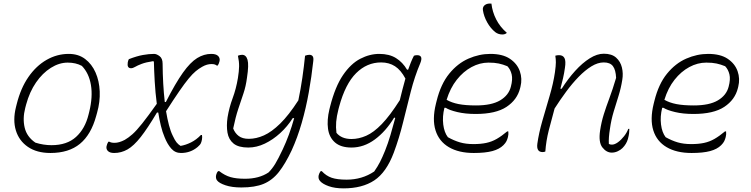

<svg xmlns="http://www.w3.org/2000/svg" viewBox="-20 -833 4140 1058"><path d="M359 -536Q412 -536 449 -508Q486 -480 506.5 -433.5Q527 -387 529.5 -329.5Q532 -272 515 -212L510 -194Q482 -91 420.5 -40.5Q359 10 258 10Q183 10 134 -23.5Q85 -57 67.5 -114Q50 -171 68 -243L72 -259Q94 -347 136.5 -408.5Q179 -470 236.5 -503Q294 -536 359 -536ZM353 -488Q306 -488 260 -459Q214 -430 178.5 -378.5Q143 -327 124 -257L119 -238Q104 -180 116 -129.5Q128 -79 175 -47Q197 -40 219.5 -36.5Q242 -33 264 -33Q349 -33 399 -78.5Q449 -124 468 -202L472 -218Q492 -300 481 -365Q470 -430 431 -470Q398 -488 353 -488Z M690 -507Q734 -524 767.5 -530Q801 -536 829 -536Q843 -536 859.5 -523.5Q876 -511 876 -482Q877 -367 888 -271H894Q947 -375 988 -432.5Q1029 -490 1066.5 -513Q1104 -536 1144 -536Q1170 -536 1181.5 -525Q1193 -514 1190 -497Q1187 -483 1180 -472H1174Q1169 -476 1162.5 -478Q1156 -480 1145 -480Q1133 -480 1120.5 -476.5Q1108 -473 1094 -465Q1076 -455 1058.5 -440.5Q1041 -426 1019.5 -400Q998 -374 968 -330.5Q938 -287 895 -220Q902 -178 911 -143.5Q920 -109 932 -85Q943 -61 952.5 -49Q962 -37 975 -29Q1004 -34 1033 -48.5Q1062 -63 1087 -89H1093Q1095 -78 1093 -65Q1091 -53 1087 -44Q1083 -35 1069 -23Q1030 10 977 10Q945 10 923.5 -14.5Q902 -39 887 -77Q875 -105 866.5 -140Q858 -175 852 -213H845Q794 -127 755.5 -78Q717 -29 682.5 -9.5Q648 10 609 10Q586 10 575 -0.5Q564 -11 567 -27Q570 -41 577 -52H583Q588 -49 594.5 -47.5Q601 -46 612 -46Q636 -46 667 -62Q688 -74 710 -93.5Q732 -113 763.5 -152.5Q795 -192 844 -261Q836 -323 832.5 -384.5Q829 -446 828 -493L824 -496Q784 -490 760.5 -481Q737 -472 724.5 -464.5Q712 -457 702 -457Q679 -457 684 -489Q686 -500 690 -507Z M1291 -526Q1303 -531 1314 -531Q1336 -531 1344 -503.5Q1352 -476 1341 -405Q1335 -358 1321.5 -318Q1308 -278 1293 -233Q1278 -188 1265 -125Q1275 -99 1295.5 -83.5Q1316 -68 1351 -68Q1392 -68 1434.5 -87Q1477 -106 1524 -152Q1571 -198 1624 -280Q1637 -342 1646 -404Q1655 -466 1661 -526Q1674 -531 1685 -531Q1697 -531 1703 -523Q1709 -515 1706 -494Q1697 -411 1681.5 -324Q1666 -237 1642.5 -155.5Q1619 -74 1587 -4Q1552 70 1516.5 115Q1481 160 1433 180Q1385 200 1310 200Q1258 200 1222.5 188Q1187 176 1176 161Q1172 156 1170.5 148.5Q1169 141 1171 131Q1174 118 1182 110H1188Q1219 134 1250.5 143Q1282 152 1330 152Q1408 152 1460 117Q1480 97 1496.5 70Q1513 43 1538 -10Q1556 -48 1572 -91.5Q1588 -135 1601 -182H1593Q1564 -136 1524 -99.5Q1484 -63 1439 -41.5Q1394 -20 1348 -20Q1294 -20 1267 -42Q1240 -64 1233.5 -102Q1227 -140 1234 -187Q1243 -241 1262 -292Q1281 -343 1291 -403Q1297 -440 1297.5 -467Q1298 -494 1291 -526Z M2070 -536Q2125 -536 2162 -513Q2199 -490 2223 -449H2229Q2236 -469 2244 -489Q2252 -509 2261 -526Q2270 -529 2278 -529Q2314 -529 2296 -485Q2265 -412 2243.5 -328Q2222 -244 2201 -158.5Q2180 -73 2150 8Q2109 117 2042.5 161Q1976 205 1873 205Q1825 205 1791.5 193Q1758 181 1744 165Q1732 152 1736 133Q1739 120 1747 110H1753Q1777 136 1807.5 146.5Q1838 157 1890 157Q1975 157 2042 112Q2061 85 2074 59.5Q2087 34 2102 -3Q2118 -43 2131.5 -88.5Q2145 -134 2158 -183L2152 -185Q2106 -109 2045.5 -64.5Q1985 -20 1917 -20Q1858 -20 1826 -48Q1794 -76 1787.5 -123.5Q1781 -171 1795 -230L1799 -246Q1827 -356 1870 -419Q1913 -482 1965 -509Q2017 -536 2070 -536ZM1834 -101Q1862 -67 1917 -67Q1957 -67 1998 -85Q2039 -103 2084 -149.5Q2129 -196 2183 -281Q2190 -311 2198 -341Q2206 -371 2214 -400Q2189 -447 2156.5 -468Q2124 -489 2080 -489Q2002 -489 1942.5 -430Q1883 -371 1849 -246L1845 -231Q1835 -192 1832.5 -161.5Q1830 -131 1834 -101Z M2682 -536Q2750 -536 2790 -509Q2830 -482 2844.5 -440.5Q2859 -399 2848 -355L2846 -347Q2830 -283 2771 -244Q2712 -205 2601 -205Q2544 -205 2500 -215.5Q2456 -226 2436 -239H2429Q2417 -191 2422.5 -147Q2428 -103 2448 -77Q2482 -58 2514.5 -48.5Q2547 -39 2589 -39Q2629 -39 2659.5 -45.5Q2690 -52 2717 -67.5Q2744 -83 2775 -109H2781Q2782 -100 2781.5 -93.5Q2781 -87 2779 -78Q2776 -66 2771 -55.5Q2766 -45 2754 -33Q2732 -11 2693 -0.5Q2654 10 2591 10Q2508 10 2453.5 -22Q2399 -54 2380 -114.5Q2361 -175 2382 -261L2386 -277Q2409 -370 2455.5 -427Q2502 -484 2561.5 -510Q2621 -536 2682 -536ZM2672 -488Q2624 -488 2578.5 -463.5Q2533 -439 2497 -393.5Q2461 -348 2441 -283Q2469 -267 2507 -259.5Q2545 -252 2603 -252Q2689 -252 2736 -280Q2783 -308 2795 -355Q2806 -396 2799.5 -423Q2793 -450 2776 -468Q2752 -478 2728.5 -483Q2705 -488 2672 -488ZM2688 -813Q2693 -768 2714 -726.5Q2735 -685 2773 -652Q2764 -643 2748 -643Q2726 -643 2709 -656Q2683 -677 2664.5 -710Q2646 -743 2641 -777Q2638 -798 2656 -808Q2668 -815 2688 -813Z M3040 -526Q3049 -529 3061 -529Q3082 -529 3090.5 -513Q3099 -497 3093 -459Q3089 -430 3082.5 -401.5Q3076 -373 3068 -344H3075Q3110 -399 3149.5 -442.5Q3189 -486 3229.5 -511.5Q3270 -537 3307 -537Q3351 -537 3375 -515.5Q3399 -494 3407 -461Q3415 -428 3409 -393Q3402 -348 3388.5 -305Q3375 -262 3361.5 -217.5Q3348 -173 3341 -123Q3337 -98 3335.5 -77.5Q3334 -57 3335 -40Q3342 -36 3352 -36Q3367 -36 3385 -49Q3403 -62 3419 -82.5Q3435 -103 3442 -123H3448Q3448 -111 3446.5 -98.5Q3445 -86 3440 -67Q3432 -39 3410 -17Q3400 -7 3384 0.5Q3368 8 3351 8Q3322 8 3299.5 -20.5Q3277 -49 3287 -115Q3294 -161 3307 -202.5Q3320 -244 3338 -292Q3356 -340 3375 -404Q3373 -448 3357.5 -468.5Q3342 -489 3307 -489Q3274 -489 3239 -467.5Q3204 -446 3168.5 -409.5Q3133 -373 3099.5 -327.5Q3066 -282 3036 -235Q3019 -174 3004 -115Q2989 -56 2985 2Q2978 5 2970 5Q2935 5 2941 -41Q2949 -99 2968.5 -167Q2988 -235 3008.5 -304Q3029 -373 3038 -435Q3043 -471 3043 -489.5Q3043 -508 3040 -526Z M3882 -536Q3950 -536 3990 -509Q4030 -482 4044.5 -440.5Q4059 -399 4048 -355L4046 -347Q4030 -283 3971 -244Q3912 -205 3801 -205Q3744 -205 3700 -215.5Q3656 -226 3636 -239H3629Q3617 -191 3622.5 -147Q3628 -103 3648 -77Q3682 -58 3714.5 -48.5Q3747 -39 3789 -39Q3829 -39 3859.5 -45.5Q3890 -52 3917 -67.5Q3944 -83 3975 -109H3981Q3982 -100 3981.5 -93.5Q3981 -87 3979 -78Q3976 -66 3971 -55.5Q3966 -45 3954 -33Q3932 -11 3893 -0.5Q3854 10 3791 10Q3708 10 3653.5 -22Q3599 -54 3580 -114.5Q3561 -175 3582 -261L3586 -277Q3609 -370 3655.5 -427Q3702 -484 3761.5 -510Q3821 -536 3882 -536ZM3872 -488Q3824 -488 3778.5 -463.5Q3733 -439 3697 -393.5Q3661 -348 3641 -283Q3669 -267 3707 -259.5Q3745 -252 3803 -252Q3889 -252 3936 -280Q3983 -308 3995 -355Q4006 -396 3999.5 -423Q3993 -450 3976 -468Q3952 -478 3928.5 -483Q3905 -488 3872 -488Z"/></svg>

Font: Recursive Sn Csl St Lt
Style: Italic
Weight: 300
Italic angle: -15°
Version: Version 1.079;hotconv 1.0.112;makeotfexe 2.5.65598; ttfautoh